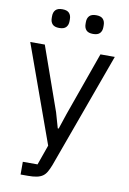

<svg xmlns="http://www.w3.org/2000/svg" viewBox="-99 -780 698 1040"><g transform="rotate(10 249.5 -260.5)"><path d="M403 -516H482L251 120Q242 143 233 158.5Q224 174 211 183Q198 192 178.5 196Q159 200 131 200H90V130H171L210 20L17 -516H97L221 -165L245 -81H250L278 -165ZM158 -618Q132 -618 120.5 -630.5Q109 -643 109 -664V-675Q109 -696 120.5 -708.5Q132 -721 158 -721Q184 -721 195.5 -708.5Q207 -696 207 -675V-664Q207 -643 195.5 -630.5Q184 -618 158 -618ZM344 -618Q318 -618 306.5 -630.5Q295 -643 295 -664V-675Q295 -696 306.5 -708.5Q318 -721 344 -721Q370 -721 381.5 -708.5Q393 -696 393 -675V-664Q393 -643 381.5 -630.5Q370 -618 344 -618Z"/></g></svg>

Font: IBM Plex Sans Thai Looped
Style: Regular
Weight: 400
Designer: Mike Abbink, Paul van der Laan, Pieter van Rosmalen, Ben Mitchell, Mark Frömberg
Foundry: Bold Monday
Version: Version 1.1